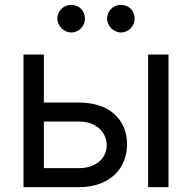

<svg xmlns="http://www.w3.org/2000/svg" viewBox="-20 -770 790 790"><path d="M305.4 -348H160.5V-545.5H76.7V0H305.4C433.2 0 502.8 -78.1 502.8 -176.1C502.8 -275.6 433.2 -348 305.4 -348ZM160.5 -78.1V-269.9H305.4C371.8 -269.9 419 -229.4 419 -171.9C419 -116.8 371.8 -78.1 305.4 -78.1ZM215.9 -693.2C215.9 -663.4 242.9 -636.4 272.7 -636.4C305.4 -636.4 329.5 -663.4 329.5 -693.2C329.5 -725.9 305.4 -750 272.7 -750C242.9 -750 215.9 -725.9 215.9 -693.2ZM420.5 -693.2C420.5 -663.4 447.4 -636.4 477.3 -636.4C509.9 -636.4 534.1 -663.4 534.1 -693.2C534.1 -725.9 509.9 -750 477.3 -750C447.4 -750 420.5 -725.9 420.5 -693.2ZM589.5 0H673.3V-545.5H589.5Z"/></svg>

Font: Magic Ui Pro
Style: Regular
Weight: 400
Designer: Stefan Endress, Andreas Faust
Version: Version 1.000;FEAKit 1.0